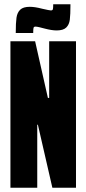

<svg xmlns="http://www.w3.org/2000/svg" viewBox="-20 -882 406 902"><path d="M29 0V-688H145L205 -422H211V-688H337V0H226L158 -296H155V0ZM120 -850Q144 -850 178 -841Q213 -833 219 -833Q227 -833 228.5 -839Q230 -845 230 -862H311Q311 -813 308 -789.5Q305 -766 291 -752.5Q277 -739 246 -739Q223 -739 189 -748Q182 -750 167.5 -753.5Q153 -757 147 -757Q139 -757 137.5 -751Q136 -745 136 -727H54Q54 -775 57.5 -799Q61 -823 75 -836.5Q89 -850 120 -850Z"/></svg>

Font: Saira Ultra Condensed Black
Style: Regular
Weight: 900
Width: 1
Designer: Hector Gatti with collaboration of the Omnibus-Type team
Foundry: Omnibus-Type
Version: Version 1.001; ttfautohint (v1.8)